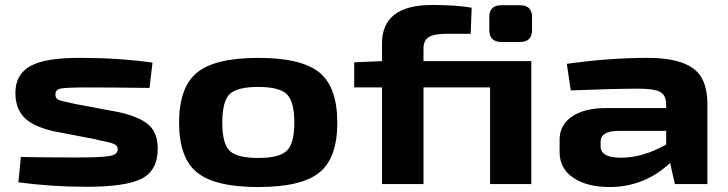

<svg xmlns="http://www.w3.org/2000/svg" viewBox="-20 -741 2932 773"><path d="M307 -508Q458 -508 594 -489L582 -387Q418 -389 337 -389Q251 -389 227 -385Q203 -381 203 -361Q203 -345 215 -339.5Q227 -334 267 -326Q282 -323 290 -321L461 -289Q543 -270 579 -238Q615 -206 615 -143Q615 -54 550 -21.5Q485 11 330 11Q188 11 54 -7L64 -109Q168 -107 286 -107Q390 -107 422 -113Q454 -119 454 -140Q454 -145 452.5 -149Q451 -153 446.5 -156.5Q442 -160 437.5 -162Q433 -164 423.5 -166.5Q414 -169 406.5 -170.5Q399 -172 385.5 -175Q372 -178 361 -181L194 -213Q110 -233 76 -269.5Q42 -306 42 -367Q42 -442 103 -475.5Q164 -509 307 -508Z M1338 -247Q1338 -105 1266 -46.5Q1194 12 1020 12Q846 12 773.5 -46.5Q701 -105 701 -247Q701 -390 773.5 -449Q846 -508 1020 -508Q1194 -508 1266 -449Q1338 -390 1338 -247ZM1020 -391Q934 -391 904.5 -362Q875 -333 875 -247Q875 -162 905 -133.5Q935 -105 1020 -105Q1104 -105 1134.5 -134Q1165 -163 1165 -247Q1165 -333 1134.5 -362Q1104 -391 1020 -391Z M2119 -495V0H1953V-389H1685V0H1518V-389H1406V-490L1518 -495V-566Q1518 -721 1720 -721Q1816 -721 1879 -710L1875 -605H1779Q1727 -605 1706 -591.5Q1685 -578 1685 -545V-495ZM1999 -720H2073Q2122 -720 2122 -673V-620Q2122 -572 2073 -572H1999Q1950 -572 1950 -620V-673Q1950 -720 1999 -720Z M2588 -508Q2711 -508 2769.5 -466.5Q2828 -425 2828 -323V0H2697L2678 -85Q2574 12 2434 12Q2344 12 2288.5 -25Q2233 -62 2233 -129V-179Q2233 -238 2283 -272Q2333 -306 2422 -306H2662V-323Q2661 -358 2637.5 -371Q2614 -384 2550 -384Q2457 -384 2278 -377L2262 -484Q2432 -508 2588 -508ZM2398 -170V-152Q2398 -106 2480 -106Q2568 -106 2662 -159V-214H2467Q2398 -213 2398 -170Z"/></svg>

Font: Exo 2 Expanded
Style: Bold
Weight: 700
Width: 7
Designer: Natanael Gama
Version: Version 1.001;PS 001.001;hotconv 1.0.70;makeotf.lib2.5.58329